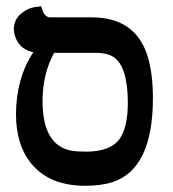

<svg xmlns="http://www.w3.org/2000/svg" viewBox="-20 -579 550 610"><path d="M288.1 -411.1H151.9Q115.2 -344.2 115.2 -257.8Q115.2 -116.7 208 -100.1Q225.6 -97.2 252.9 -97.2Q332 -97.2 360.8 -138.7Q385.7 -176.3 386.2 -250Q386.2 -369.1 339.8 -398.4Q318.8 -411.1 288.1 -411.1ZM250 11.2Q133.3 11.2 75.2 -64.5Q31.2 -122.1 30.8 -215.8Q31.2 -330.1 85.9 -413.1Q40.5 -421.9 26.9 -466.8Q24.4 -476.6 23.9 -483.9Q23.9 -516.1 45.9 -534.7Q67.9 -553.2 89.4 -556.2L110.8 -559.1Q119.1 -524.9 138.2 -523.9H271Q409.2 -523.9 448.2 -402.8Q465.8 -347.7 465.8 -267.1Q465.8 -41.5 336.4 0Q300.8 11.2 250 11.2Z"/></svg>

Font: Linux Libertine O
Style: Bold
Weight: 700
Designer: Philipp H. Poll
Foundry: Philipp H. Poll
Version: Version 5.0.0